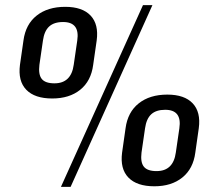

<svg xmlns="http://www.w3.org/2000/svg" viewBox="-20 -728 840 756"><path d="M185.7 -340.2Q116.7 -340.2 83.5 -374.6Q50.3 -409 58.6 -472.6L72.4 -568.7Q80.9 -632.2 124.3 -666.6Q167.7 -701.1 236.9 -701.1Q304.3 -701.1 336.8 -666.6Q369.2 -632.2 360.7 -568.7L346.9 -472.6Q338.6 -409 295.9 -374.6Q253.2 -340.2 185.7 -340.2ZM194.4 -399.9Q260.3 -399.9 270.3 -472.9L284.2 -568.4Q295.1 -641.3 228.4 -641.3Q192.7 -641.3 173.5 -623.6Q154.3 -605.9 149.1 -568.4L135.2 -472.9Q130.5 -435 144.2 -417.5Q158 -399.9 194.4 -399.9ZM543 -707.9H580.2L258 7.9H219.9ZM587.7 5.5Q518.7 5.5 485.5 -29Q452.4 -63.4 460.7 -126.9L474.4 -223.1Q482.9 -286.6 526.3 -321Q569.7 -355.5 638.9 -355.5Q706.4 -355.5 738.8 -321Q771.2 -286.6 762.7 -223.1L749 -126.9Q740.7 -63.4 697.9 -29Q655.2 5.5 587.7 5.5ZM596.4 -54.3Q662.3 -54.3 672.3 -127.3L686.2 -222.7Q697.2 -295.7 630.4 -295.7Q594.7 -295.7 575.5 -278Q556.4 -260.3 551.1 -222.7L537.2 -127.3Q532.5 -89.4 546.3 -71.9Q560.1 -54.3 596.4 -54.3Z"/></svg>

Font: Pathway Extreme 8pt Thin 12pt
Style: Italic
Weight: 100
Italic angle: -8°
Version: Version 1.001;gftools[0.9.26]